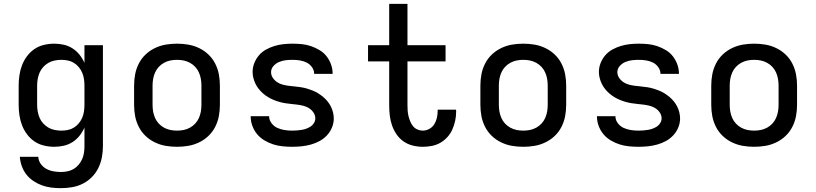

<svg xmlns="http://www.w3.org/2000/svg" viewBox="-20 -755 4240 998"><path d="M296 223Q271 223 246.5 220Q222 217 198.5 208.5Q175 200 154 186Q133 172 117.5 152.5Q102 133 93.5 109Q85 85 83 60H179Q180 80 191.5 96.5Q203 113 220.5 122.5Q238 132 257.5 135.5Q277 139 296 139Q314 139 331 135.5Q348 132 362.5 123.5Q377 115 388.5 101.5Q400 88 407 72Q414 56 416.5 39Q419 22 419 5V-92Q409 -69 393.5 -49.5Q378 -30 357 -16.5Q336 -3 311.5 2.5Q287 8 262 8Q235 8 208 1.5Q181 -5 159 -20Q137 -35 120.5 -57Q104 -79 94.5 -104Q85 -129 81 -156Q77 -183 77 -210V-310Q77 -337 81 -364Q85 -391 94.5 -416Q104 -441 120.5 -463Q137 -485 159 -500Q181 -515 208 -521.5Q235 -528 262 -528Q287 -528 311.5 -522.5Q336 -517 357 -503.5Q378 -490 393.5 -470.5Q409 -451 419 -428V-520H515V5Q515 34 509.5 63Q504 92 491 118.5Q478 145 457 166Q436 187 410 200Q384 213 355 218Q326 223 296 223ZM299 -76Q316 -76 333 -79.5Q350 -83 364.5 -92Q379 -101 390 -114.5Q401 -128 407.5 -143.5Q414 -159 416.5 -176Q419 -193 419 -210V-310Q419 -327 416.5 -344Q414 -361 407.5 -376.5Q401 -392 390 -405.5Q379 -419 364.5 -428Q350 -437 333 -440.5Q316 -444 299 -444Q282 -444 264.5 -440.5Q247 -437 232 -428.5Q217 -420 205 -407Q193 -394 186 -378Q179 -362 176 -344.5Q173 -327 173 -310V-210Q173 -193 176 -175.5Q179 -158 186 -142Q193 -126 205 -113Q217 -100 232 -91.5Q247 -83 264.5 -79.5Q282 -76 299 -76Z M900 8Q870 8 841 3Q812 -2 785 -15Q758 -28 736.5 -48.5Q715 -69 701.5 -95.5Q688 -122 682.5 -151Q677 -180 677 -210V-310Q677 -340 682.5 -369Q688 -398 701.5 -424.5Q715 -451 736.5 -471.5Q758 -492 785 -505Q812 -518 841 -523Q870 -528 900 -528Q930 -528 959 -523Q988 -518 1015 -505Q1042 -492 1063.5 -471.5Q1085 -451 1098.5 -424.5Q1112 -398 1117.5 -369Q1123 -340 1123 -310V-210Q1123 -180 1117.5 -151Q1112 -122 1098.5 -95.5Q1085 -69 1063.5 -48.5Q1042 -28 1015 -15Q988 -2 959 3Q930 8 900 8ZM900 -76Q918 -76 935 -79.5Q952 -83 967.5 -91.5Q983 -100 995 -113Q1007 -126 1014 -142Q1021 -158 1024 -175Q1027 -192 1027 -210V-310Q1027 -328 1024 -345Q1021 -362 1014 -378Q1007 -394 995 -407Q983 -420 967.5 -428.5Q952 -437 935 -440.5Q918 -444 900 -444Q882 -444 865 -440.5Q848 -437 832.5 -428.5Q817 -420 805 -407Q793 -394 786 -378Q779 -362 776 -345Q773 -328 773 -310V-210Q773 -192 776 -175Q779 -158 786 -142Q793 -126 805 -113Q817 -100 832.5 -91.5Q848 -83 865 -79.5Q882 -76 900 -76Z M1499 8Q1474 8 1449 5.5Q1424 3 1400.5 -4.5Q1377 -12 1355 -25Q1333 -38 1317 -57Q1301 -76 1292 -100Q1283 -124 1283 -149V-151H1379V-150Q1379 -131 1391.5 -114.5Q1404 -98 1422 -90Q1440 -82 1459.5 -79Q1479 -76 1499 -76Q1511 -76 1523.5 -77Q1536 -78 1548.5 -80Q1561 -82 1573 -86.5Q1585 -91 1595.5 -98Q1606 -105 1612.5 -116.5Q1619 -128 1619 -140Q1619 -156 1609.5 -170Q1600 -184 1586.5 -192.5Q1573 -201 1557.5 -205Q1542 -209 1526 -211Q1510 -213 1494.5 -214.5Q1479 -216 1463 -218.5Q1447 -221 1431.5 -225.5Q1416 -230 1401.5 -236Q1387 -242 1373 -250.5Q1359 -259 1347 -269.5Q1335 -280 1325 -292.5Q1315 -305 1308 -319.5Q1301 -334 1297 -349.5Q1293 -365 1293 -381Q1293 -405 1302 -427.5Q1311 -450 1326.5 -468Q1342 -486 1363 -497.5Q1384 -509 1407 -516Q1430 -523 1453.5 -525.5Q1477 -528 1501 -528Q1525 -528 1549.5 -525.5Q1574 -523 1597 -515Q1620 -507 1641 -494.5Q1662 -482 1677 -463Q1692 -444 1700.5 -420.5Q1709 -397 1709 -373V-371H1613V-372Q1613 -390 1601.5 -406Q1590 -422 1573.5 -430Q1557 -438 1538.5 -441Q1520 -444 1501 -444Q1483 -444 1465.5 -442Q1448 -440 1431 -433Q1414 -426 1401.5 -412Q1389 -398 1389 -380Q1389 -364 1398 -350.5Q1407 -337 1420.5 -328Q1434 -319 1449.5 -315Q1465 -311 1481 -309Q1497 -307 1513 -305.5Q1529 -304 1545 -301.5Q1561 -299 1576 -294.5Q1591 -290 1606 -284Q1621 -278 1634.5 -269.5Q1648 -261 1660.5 -250.5Q1673 -240 1683 -227.5Q1693 -215 1700 -201Q1707 -187 1711 -171Q1715 -155 1715 -139Q1715 -115 1705.5 -92Q1696 -69 1679 -51Q1662 -33 1640.5 -21.5Q1619 -10 1595.5 -3.5Q1572 3 1547.5 5.5Q1523 8 1499 8Z M2177 8Q2151 8 2125 1.5Q2099 -5 2077.5 -20Q2056 -35 2041 -57Q2026 -79 2017.5 -104Q2009 -129 2006 -155Q2003 -181 2003 -207V-436H1893V-520H2003V-735H2098V-520H2296V-436H2098V-207Q2098 -193 2099 -179Q2100 -165 2103.5 -151Q2107 -137 2112.5 -123.5Q2118 -110 2127 -99Q2136 -88 2149.5 -82Q2163 -76 2177 -76Q2195 -76 2211.5 -85Q2228 -94 2237.5 -109.5Q2247 -125 2251 -143Q2255 -161 2255 -180V-185H2350Q2351 -183 2351 -180.5Q2351 -178 2351 -175Q2351 -151 2346 -127.5Q2341 -104 2331.5 -82.5Q2322 -61 2306 -43Q2290 -25 2269 -13Q2248 -1 2224.5 3.5Q2201 8 2177 8Z M2700 8Q2670 8 2641 3Q2612 -2 2585 -15Q2558 -28 2536.5 -48.5Q2515 -69 2501.5 -95.5Q2488 -122 2482.5 -151Q2477 -180 2477 -210V-310Q2477 -340 2482.5 -369Q2488 -398 2501.5 -424.5Q2515 -451 2536.5 -471.5Q2558 -492 2585 -505Q2612 -518 2641 -523Q2670 -528 2700 -528Q2730 -528 2759 -523Q2788 -518 2815 -505Q2842 -492 2863.5 -471.5Q2885 -451 2898.5 -424.5Q2912 -398 2917.5 -369Q2923 -340 2923 -310V-210Q2923 -180 2917.5 -151Q2912 -122 2898.5 -95.5Q2885 -69 2863.5 -48.5Q2842 -28 2815 -15Q2788 -2 2759 3Q2730 8 2700 8ZM2700 -76Q2718 -76 2735 -79.5Q2752 -83 2767.5 -91.5Q2783 -100 2795 -113Q2807 -126 2814 -142Q2821 -158 2824 -175Q2827 -192 2827 -210V-310Q2827 -328 2824 -345Q2821 -362 2814 -378Q2807 -394 2795 -407Q2783 -420 2767.5 -428.5Q2752 -437 2735 -440.5Q2718 -444 2700 -444Q2682 -444 2665 -440.5Q2648 -437 2632.5 -428.5Q2617 -420 2605 -407Q2593 -394 2586 -378Q2579 -362 2576 -345Q2573 -328 2573 -310V-210Q2573 -192 2576 -175Q2579 -158 2586 -142Q2593 -126 2605 -113Q2617 -100 2632.5 -91.5Q2648 -83 2665 -79.5Q2682 -76 2700 -76Z M3299 8Q3274 8 3249 5.5Q3224 3 3200.5 -4.5Q3177 -12 3155 -25Q3133 -38 3117 -57Q3101 -76 3092 -100Q3083 -124 3083 -149V-151H3179V-150Q3179 -131 3191.5 -114.5Q3204 -98 3222 -90Q3240 -82 3259.5 -79Q3279 -76 3299 -76Q3311 -76 3323.5 -77Q3336 -78 3348.5 -80Q3361 -82 3373 -86.5Q3385 -91 3395.5 -98Q3406 -105 3412.5 -116.5Q3419 -128 3419 -140Q3419 -156 3409.5 -170Q3400 -184 3386.5 -192.5Q3373 -201 3357.5 -205Q3342 -209 3326 -211Q3310 -213 3294.5 -214.5Q3279 -216 3263 -218.5Q3247 -221 3231.5 -225.5Q3216 -230 3201.5 -236Q3187 -242 3173 -250.5Q3159 -259 3147 -269.5Q3135 -280 3125 -292.5Q3115 -305 3108 -319.5Q3101 -334 3097 -349.5Q3093 -365 3093 -381Q3093 -405 3102 -427.5Q3111 -450 3126.5 -468Q3142 -486 3163 -497.5Q3184 -509 3207 -516Q3230 -523 3253.5 -525.5Q3277 -528 3301 -528Q3325 -528 3349.5 -525.5Q3374 -523 3397 -515Q3420 -507 3441 -494.5Q3462 -482 3477 -463Q3492 -444 3500.5 -420.5Q3509 -397 3509 -373V-371H3413V-372Q3413 -390 3401.5 -406Q3390 -422 3373.5 -430Q3357 -438 3338.5 -441Q3320 -444 3301 -444Q3283 -444 3265.5 -442Q3248 -440 3231 -433Q3214 -426 3201.5 -412Q3189 -398 3189 -380Q3189 -364 3198 -350.5Q3207 -337 3220.5 -328Q3234 -319 3249.5 -315Q3265 -311 3281 -309Q3297 -307 3313 -305.5Q3329 -304 3345 -301.5Q3361 -299 3376 -294.5Q3391 -290 3406 -284Q3421 -278 3434.5 -269.5Q3448 -261 3460.5 -250.5Q3473 -240 3483 -227.5Q3493 -215 3500 -201Q3507 -187 3511 -171Q3515 -155 3515 -139Q3515 -115 3505.5 -92Q3496 -69 3479 -51Q3462 -33 3440.5 -21.5Q3419 -10 3395.5 -3.5Q3372 3 3347.5 5.5Q3323 8 3299 8Z M3900 8Q3870 8 3841 3Q3812 -2 3785 -15Q3758 -28 3736.5 -48.5Q3715 -69 3701.5 -95.5Q3688 -122 3682.5 -151Q3677 -180 3677 -210V-310Q3677 -340 3682.5 -369Q3688 -398 3701.5 -424.5Q3715 -451 3736.5 -471.5Q3758 -492 3785 -505Q3812 -518 3841 -523Q3870 -528 3900 -528Q3930 -528 3959 -523Q3988 -518 4015 -505Q4042 -492 4063.5 -471.5Q4085 -451 4098.5 -424.5Q4112 -398 4117.5 -369Q4123 -340 4123 -310V-210Q4123 -180 4117.5 -151Q4112 -122 4098.5 -95.5Q4085 -69 4063.5 -48.5Q4042 -28 4015 -15Q3988 -2 3959 3Q3930 8 3900 8ZM3900 -76Q3918 -76 3935 -79.5Q3952 -83 3967.5 -91.5Q3983 -100 3995 -113Q4007 -126 4014 -142Q4021 -158 4024 -175Q4027 -192 4027 -210V-310Q4027 -328 4024 -345Q4021 -362 4014 -378Q4007 -394 3995 -407Q3983 -420 3967.5 -428.5Q3952 -437 3935 -440.5Q3918 -444 3900 -444Q3882 -444 3865 -440.5Q3848 -437 3832.5 -428.5Q3817 -420 3805 -407Q3793 -394 3786 -378Q3779 -362 3776 -345Q3773 -328 3773 -310V-210Q3773 -192 3776 -175Q3779 -158 3786 -142Q3793 -126 3805 -113Q3817 -100 3832.5 -91.5Q3848 -83 3865 -79.5Q3882 -76 3900 -76Z"/></svg>

Font: Iosevka Fixed Medium Extended
Style: Regular
Weight: 500
Width: 7
Monospace: yes
Designer: Belleve Invis
Foundry: Belleve Invis
Version: Version 24.1.1; ttfautohint (v1.8.4)